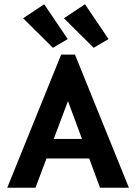

<svg xmlns="http://www.w3.org/2000/svg" viewBox="-20 -884 640 904"><path d="M451 0 400 -138H199L147 0H14L268 -627H333L587 0ZM300 -408 233 -230H366ZM229 -659 89 -798 188 -864 299 -700ZM421 -659 281 -798 380 -864 491 -700Z"/></svg>

Font: Inconsolata Expanded ExtraBold
Style: Regular
Weight: 800
Width: 7
Monospace: yes
Designer: Raph Levien, Cyreal, Brenton Simpson
Foundry: Raph Levien, Cyreal, Google
Version: Version 3.001; ttfautohint (v1.8.2.53-6de2)